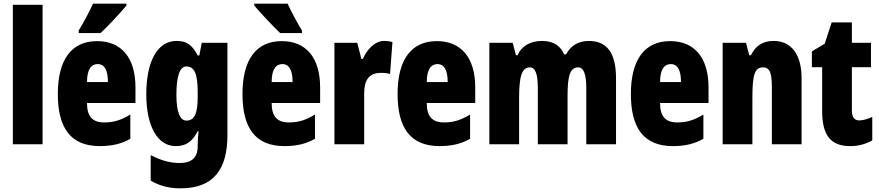

<svg xmlns="http://www.w3.org/2000/svg" viewBox="-20 -786 4790 1046"><path d="M212 0V-760H50V0Z M669 -756V-766H487C466 -722 441 -673 409 -620V-606H528C578 -653 641 -722 669 -756ZM509 -562C368 -562 295 -459 295 -274C295 -90 364 10 524 10C588 10 642 -2 690 -30V-162C639 -131 599 -119 548 -119C484 -119 454 -151 454 -225H718V-310C718 -472 641 -562 509 -562ZM513 -437C546 -437 568 -409 568 -339H454C454 -411 479 -437 513 -437Z M942 -563C838 -563 777 -453 777 -272C777 -99 838 10 937 10C994 10 1027 -14 1057 -71H1062C1059 -51 1057 -17 1057 5V11C1057 78 1018 102 959 102C910 102 860 90 801 59V198C848 226 899 240 964 240C1143 240 1219 137 1219 -49V-553H1079L1066 -484H1057C1026 -544 994 -563 942 -563ZM995 -424C1039 -424 1057 -384 1057 -285V-256C1057 -168 1039 -129 996 -129C960 -129 941 -176 941 -270C941 -375 961 -424 995 -424Z M1547 -766H1365V-756C1391 -724 1474 -636 1506 -606H1625V-620C1607 -648 1564 -727 1547 -766ZM1515 -562C1374 -562 1301 -459 1301 -274C1301 -90 1370 10 1530 10C1594 10 1648 -2 1696 -30V-162C1645 -131 1605 -119 1554 -119C1490 -119 1460 -151 1460 -225H1724V-310C1724 -472 1647 -562 1515 -562ZM1519 -437C1552 -437 1574 -409 1574 -339H1460C1460 -411 1485 -437 1519 -437Z M2073 -563C2018 -563 1976 -510 1957 -465H1949L1926 -553H1802V0H1964V-278C1964 -350 1991 -389 2055 -389C2076 -389 2092 -387 2105 -383L2118 -557C2098 -562 2086 -563 2073 -563Z M2360 -562C2219 -562 2146 -459 2146 -274C2146 -90 2215 10 2375 10C2439 10 2493 -2 2541 -30V-162C2490 -131 2450 -119 2399 -119C2335 -119 2305 -151 2305 -225H2569V-310C2569 -472 2492 -562 2360 -562ZM2364 -437C2397 -437 2419 -409 2419 -339H2305C2305 -411 2330 -437 2364 -437Z M3188 -563C3129 -563 3089 -536 3064 -490H3053C3036 -532 2999 -563 2934 -563C2870 -563 2821 -536 2800 -485H2791L2773 -553H2646V0H2808V-248C2808 -369 2822 -419 2867 -419C2897 -419 2910 -381 2910 -307V0H3072V-264C3072 -371 3085 -419 3130 -419C3160 -419 3174 -381 3174 -307V0H3336V-360C3336 -497 3287 -563 3188 -563Z M3631 -562C3490 -562 3417 -459 3417 -274C3417 -90 3486 10 3646 10C3710 10 3764 -2 3812 -30V-162C3761 -131 3721 -119 3670 -119C3606 -119 3576 -151 3576 -225H3840V-310C3840 -472 3763 -562 3631 -562ZM3635 -437C3668 -437 3690 -409 3690 -339H3576C3576 -411 3601 -437 3635 -437Z M4195 -563C4136 -563 4096 -537 4071 -485H4062L4044 -553H3917V0H4079V-253C4079 -378 4091 -419 4137 -419C4177 -419 4185 -381 4185 -308V0H4347V-360C4347 -489 4291 -563 4195 -563Z M4661 -130C4634 -130 4621 -148 4621 -184V-420H4725V-553H4621V-664H4511L4473 -548L4403 -506V-420H4459V-182C4459 -52 4503 10 4612 10C4657 10 4696 -1 4732 -21V-149C4705 -137 4681 -130 4661 -130Z"/></svg>

Font: Noto Sans Arabic ExtCond Blk
Style: Regular
Weight: 900
Width: 2
Designer: Monotype Design Team, Nadine Chahine, Nizar Qandah and Khaled Hosny
Foundry: Monotype Imaging Inc.
Version: Version 2.012